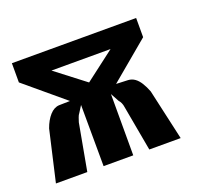

<svg xmlns="http://www.w3.org/2000/svg" viewBox="-90 -619 841 742"><g transform="rotate(-20 330.0 -247.5)"><path d="M23 0 71 -209Q82 -240 99.5 -259.5Q117 -279 138 -280L183 -281L22 -416V-495H533V-416L373 -282L422 -280Q437 -279 449 -270.5Q461 -262 471 -246Q481 -230 489 -209L536 0H407L373 -188Q372 -196 368.5 -204Q365 -212 360 -217L341 -252V0H219L218 -252L201 -225Q196 -219 193 -210Q190 -201 187 -192L152 0ZM277 -323 399 -416H156Z"/></g></svg>

Font: Alumni Sans ExtraBold
Style: Regular
Weight: 800
Designer: Robert E. Leuschke
Foundry: Robert E. Leuschke
Version: Version 1.018